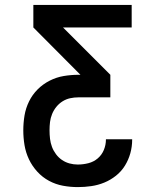

<svg xmlns="http://www.w3.org/2000/svg" viewBox="-20 -755 640 783"><path d="M297 8Q267 8 237 2.5Q207 -3 180 -17.5Q153 -32 132 -55Q111 -78 98 -105.5Q85 -133 80 -163Q75 -193 75 -223Q75 -254 80 -284Q85 -314 98.5 -341.5Q112 -369 133.5 -390.5Q155 -412 182.5 -426Q210 -440 240 -445Q270 -450 300 -450H308L116 -643V-735H517V-643H237L430 -450V-358H300Q283 -358 266.5 -354.5Q250 -351 235.5 -342Q221 -333 210 -319.5Q199 -306 192.5 -290Q186 -274 184 -257.5Q182 -241 182 -224Q182 -206 184 -189Q186 -172 192 -156Q198 -140 208.5 -126Q219 -112 233 -102.5Q247 -93 263.5 -88.5Q280 -84 297 -84Q319 -84 340.5 -89.5Q362 -95 378.5 -109Q395 -123 403.5 -143.5Q412 -164 412 -186V-187H519V-185Q519 -157 511.5 -130Q504 -103 489.5 -79.5Q475 -56 453 -38.5Q431 -21 405.5 -10.5Q380 0 352.5 4Q325 8 297 8Z"/></svg>

Font: Iosevka Semibold Extended
Style: Regular
Weight: 600
Width: 7
Monospace: yes
Designer: Belleve Invis
Foundry: Belleve Invis
Version: Version 32.5.0; ttfautohint (v1.8.4)